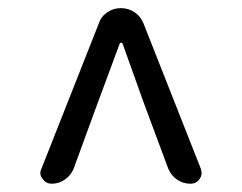

<svg xmlns="http://www.w3.org/2000/svg" viewBox="-20 -769 595 472"><path d="M107.4 -317.4Q92.8 -317.4 85 -329.1Q79.1 -335.9 79.1 -343.8Q79.1 -348.6 82 -354.5L222.7 -710.9Q228.5 -728.5 243.7 -738.8Q258.8 -749 277.3 -749Q295.9 -749 311 -738.8Q326.2 -728.5 333 -710.9L473.6 -354.5Q475.6 -348.6 475.6 -343.8Q475.6 -335.9 470.7 -329.1Q462.9 -317.4 448.2 -317.4Q429.7 -317.4 415 -327.6Q400.4 -337.9 393.6 -354.5L334 -514.6L281.2 -662.1Q280.3 -664.1 277.8 -664.1Q275.4 -664.1 274.4 -662.1L219.7 -514.6L161.1 -354.5Q154.3 -337.9 139.6 -327.6Q125 -317.4 107.4 -317.4Z"/></svg>

Font: Gen Jyuu Gothic Regular
Style: Regular
Weight: 400
Designer: [Source Han Sans]
Ryoko NISHIZUKA  (kana & ideographs); Paul D. Hunt (Latin, Greek & Cyrillic); Wenlong ZHANG  (bopomofo
Version: Version 1.002.20150607